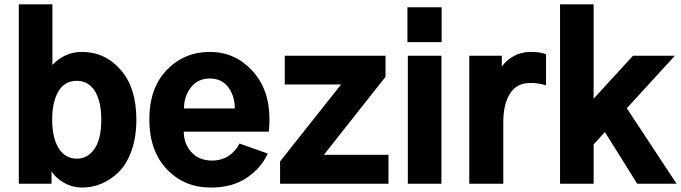

<svg xmlns="http://www.w3.org/2000/svg" viewBox="-20 -844 3128 882"><path d="M66.4 0V-824.2H220.7V-545.9Q278.3 -605.5 355.5 -605.5Q462.9 -605.5 534.7 -522.9Q606.4 -440.4 606.4 -294.9Q606.4 -212.9 583.5 -149.9Q560.5 -86.9 523.4 -51.8Q486.3 -16.6 444.3 0.5Q402.3 17.6 358.4 17.6Q312.5 17.6 273.4 -4.9Q234.4 -27.3 216.8 -57.6V0ZM219.7 -294.9Q219.7 -210.9 249.5 -163.1Q279.3 -115.2 333 -115.2Q382.8 -115.2 414.1 -160.2Q445.3 -205.1 445.3 -294.9Q445.3 -377.9 416 -425.3Q386.7 -472.7 333 -472.7Q276.4 -472.7 248 -423.8Q219.7 -375 219.7 -294.9Z M666 -295.9Q666 -439.5 746.1 -522.5Q826.2 -605.5 944.3 -605.5Q1058.6 -605.5 1138.2 -520Q1217.8 -434.6 1217.8 -295.9Q1217.8 -267.6 1214.8 -239.3H824.2Q824.2 -183.6 859.4 -145Q894.5 -106.4 954.1 -106.4Q998 -106.4 1030.8 -128.4Q1063.5 -150.4 1080.1 -184.6L1210 -138.7Q1180.7 -73.2 1114.3 -27.8Q1047.9 17.6 949.2 17.6Q825.2 17.6 745.6 -67.4Q666 -152.3 666 -295.9ZM825.2 -345.7H1058.6Q1058.6 -402.3 1028.8 -442.9Q999 -483.4 944.3 -483.4Q888.7 -483.4 856.9 -442.4Q825.2 -401.4 825.2 -345.7Z M1266.6 0V-102.5L1546.9 -456.1H1288.1V-587.9H1751V-491.2L1467.8 -132.8H1764.6V0Z M1851.6 -650.4V-810.5H2008.8V-650.4ZM1853.5 0V-587.9H2007.8V0Z M2135.7 0V-587.9H2285.2V-538.1Q2303.7 -565.4 2338.4 -585.4Q2373 -605.5 2416 -605.5Q2466.8 -605.5 2488.3 -594.7V-452.1Q2454.1 -462.9 2416 -462.9Q2353.5 -462.9 2322.8 -414.1Q2292 -365.2 2292 -283.2V0Z M2552.7 0V-824.2H2707V-390.6L2887.7 -587.9H3080.1L2859.4 -346.7L3087.9 0H2907.2L2758.8 -237.3L2707 -180.7V0Z"/></svg>

Font: Gothic A1 Black
Style: Regular
Weight: 900
Version: Version 2.50